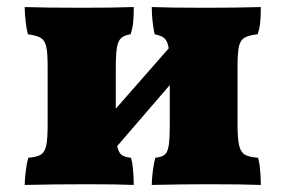

<svg xmlns="http://www.w3.org/2000/svg" viewBox="-20 -522 809 544"><path d="M711 -75Q715 -63 717 -40Q719 -17 719 2Q669 0 573 0Q490 0 410 2Q410 -14 413 -37.5Q416 -61 420 -75Q439 -77 447 -84Q455 -91 458 -109.5Q461 -128 461 -170V-281L312 -108Q316 -90 324 -83.5Q332 -77 351 -75Q355 -63 357 -40Q359 -17 359 2Q313 0 227 0Q136 0 50 2Q50 -14 53 -37.5Q56 -61 60 -75Q85 -77 96 -84Q107 -91 111 -109.5Q115 -128 115 -170V-333Q115 -373 111 -390Q107 -407 96.5 -414Q86 -421 59 -425Q55 -440 52.5 -462.5Q50 -485 50 -502Q106 -500 216 -500Q293 -500 359 -502Q359 -478 357.5 -460.5Q356 -443 350 -425Q331 -422 322.5 -413.5Q314 -405 311 -385.5Q308 -366 308 -325V-214L458 -385Q455 -405 446.5 -413Q438 -421 418 -425Q410 -465 410 -502Q462 -500 562 -500Q647 -500 719 -502Q719 -478 717.5 -460.5Q716 -443 710 -425Q684 -422 672.5 -415Q661 -408 657 -390.5Q653 -373 653 -333V-170Q653 -129 657.5 -110Q662 -91 673.5 -84Q685 -77 711 -75Z"/></svg>

Font: Vollkorn SC Black
Style: Regular
Weight: 900
Designer: Friedrich Althausen
Foundry: Friedrich Althausen
Version: Version 4.015